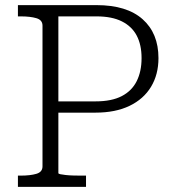

<svg xmlns="http://www.w3.org/2000/svg" viewBox="-20 -730 681 750"><path d="M208 -54V-666H357Q417 -666 456 -646.5Q495 -627 514 -591Q533 -555 533 -503Q533 -451 514 -413Q495 -375 455.5 -354.5Q416 -334 353 -334H183V-290H353Q431 -290 486 -316.5Q541 -343 570 -391Q599 -439 599 -503Q599 -600 537 -655Q475 -710 357 -710H50V-666H61Q98 -666 122 -659Q146 -652 146 -630V-80Q146 -58 122 -51Q98 -44 61 -44H50V0H316V-44H294Q279 -44 263.5 -44.5Q248 -45 235.5 -46.5Q223 -48 215.5 -49.5Q208 -51 208 -54Z"/></svg>

Font: Roboto Serif ExtraLight
Style: Regular
Weight: 250
Version: Version 1.007